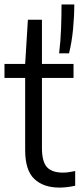

<svg xmlns="http://www.w3.org/2000/svg" viewBox="-20 -828 361 857"><path d="M245.3 9.3Q173.7 9.3 133 -29.4Q92.3 -68 92.3 -158.1V-542.6L104.5 -740H167.2V-168.2Q167.2 -105.7 189.9 -81.6Q212.6 -57.5 260.5 -57.5Q273.2 -57.5 287 -59.4Q300.9 -61.3 315.6 -64.5V1Q300.5 4.5 281.7 6.9Q262.9 9.3 245.3 9.3ZM0 -480.2V-542.6H308.2V-480.2ZM243.8 -590Q250.6 -643.9 252.6 -700.8Q254.6 -757.6 254.6 -808H311.6Q311.6 -755.6 306.1 -698Q300.6 -640.4 288.2 -590Z"/></svg>

Font: Encode Sans Condensed Thin
Style: Regular
Weight: 100
Width: 3
Designer: Multiple Designers
Foundry: Impallari Type
Version: Version 3.002